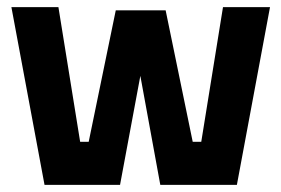

<svg xmlns="http://www.w3.org/2000/svg" viewBox="-20 -519 790 539"><path d="M12 -499H144L205 -121H229L305 -490H445L521 -121H545L606 -499H738L645 0H430L374 -306L317 0H105Z"/></svg>

Font: TypoPRO Titillium Text
Style: 999 wt
Weight: 900
Designer: Accademia di Belle Arti di Urbino and others
Foundry: Accademia di Belle Arti di Urbino and others.
Version: Version 25.000